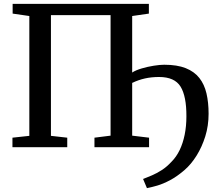

<svg xmlns="http://www.w3.org/2000/svg" viewBox="-20 -763 1133 995"><path d="M45.5 -743H751.5V-692.5L665 -680V-60L752.5 -49.5V0H469.5V-49.5L553 -60V-684.5H244V-59L328.5 -49.5V0H44.5V-49.5L132 -59V-680L45.5 -692.5ZM741.5 212 721.5 164.5Q743.5 156 768 145.5Q792.5 135 818.2 118.5Q844 102 869 75Q894 50 911 14.8Q928 -20.5 937 -64.8Q946 -109 946 -160Q946.5 -264 915.8 -314Q885 -364 804.5 -364Q765 -364 731.2 -356.5Q697.5 -349 665.5 -333.5L658.5 -362L665.5 -387.5Q684 -399.5 714.8 -408.5Q745.5 -417.5 777.2 -422.5Q809 -427.5 831 -427.5Q898 -427.5 942.5 -409.8Q987 -392 1013 -359Q1039 -326 1050 -279Q1061 -232 1061 -173.5Q1061 -111.5 1043.8 -56.2Q1026.5 -1 998.5 43.8Q970.5 88.5 936.5 118Q897 152 861 171Q825 190 794.8 198.8Q764.5 207.5 741.5 212Z"/></svg>

Font: Merriweather 24pt Medium
Style: Regular
Weight: 500
Designer: Eben Sorkin
Foundry: Eben Sorkin
Version: Version 2.100